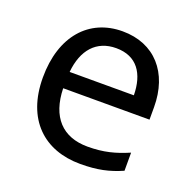

<svg xmlns="http://www.w3.org/2000/svg" viewBox="-104 -651 771 767"><g transform="rotate(20 282.0 -268.0)"><path d="M292 -546C150 -546 55 -440 55 -264C55 -85 160 10 313 10C386 10 434 -1 489 -25V-102C433 -78 385 -65 317 -65C210 -65 149 -130 146 -251H513V-304C513 -450 429 -546 292 -546ZM291 -474C380 -474 420 -412 421 -321H148C157 -417 207 -474 291 -474Z"/></g></svg>

Font: Noto Sans Sinhala UI
Style: Regular
Weight: 400
Designer: Jelle Bosma - Monotype Design Team
Foundry: Monotype Imaging Inc.
Version: Version 2.006